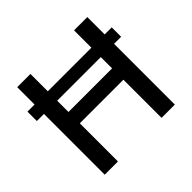

<svg xmlns="http://www.w3.org/2000/svg" viewBox="-170 -927 1128 1128"><g transform="rotate(-45 394.0 -363.5)"><path d="M744.1 -583V-504.9H685.5V0H575.2V-316.9H212.9V0H103V-504.9H43.9V-583H103V-727.1H212.9V-583H575.2V-727.1H685.5V-583ZM575.2 -504.9H212.9V-411.1H575.2Z"/></g></svg>

Font: Interop Med
Style: Regular
Weight: 500
Designer: Rasmus Andersson, Google, Jang Haemin
Foundry: jhaemin
Version: Version 1.007